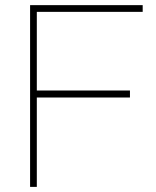

<svg xmlns="http://www.w3.org/2000/svg" viewBox="-20 -731 612 751"><path d="M488.3 -377V-349.6H124V0H97.7V-710.9H538.1V-684.6H124V-377Z"/></svg>

Font: Vazirmatn RD Thin
Style: Regular
Weight: 100
Designer: Saber Rastikerdar
Foundry: Saber Rastikerdar
Version: Version 32.102